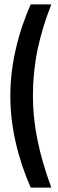

<svg xmlns="http://www.w3.org/2000/svg" viewBox="-20 -759 265 875"><path d="M120 96Q75 -6 51 -112.5Q27 -219 27 -322Q27 -424 51 -531Q75 -638 120 -739H214Q172 -633 151 -532Q130 -431 130 -322Q130 -221 151.5 -117.5Q173 -14 214 96Z"/></svg>

Font: Special Gothic Condensed One
Style: Regular
Weight: 400
Designer: Alistair McCready
Foundry: Monolith
Version: Version 1.010; ttfautohint (v1.8.4.7-5d5b)